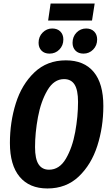

<svg xmlns="http://www.w3.org/2000/svg" viewBox="-20 -1049 617 1085"><path d="M564 -450Q564 -331 530 -225Q496 -119 425 -51.5Q354 16 248 16Q146 16 91 -50Q36 -116 36 -241Q36 -359 69.5 -465.5Q103 -572 174.5 -640Q246 -708 352 -708Q455 -708 509.5 -642.5Q564 -577 564 -450ZM178 -218Q178 -151 198 -120.5Q218 -90 257 -90Q316 -90 352.5 -152.5Q389 -215 405 -303Q421 -391 421 -473Q421 -540 401.5 -571Q382 -602 342 -602Q285 -602 248 -539Q211 -476 194.5 -387Q178 -298 178 -218ZM198 -807Q198 -842 221 -865Q244 -888 275 -888Q304 -888 321 -871Q338 -854 338 -826Q338 -792 315.5 -769Q293 -746 260 -746Q231 -746 214.5 -763Q198 -780 198 -807ZM390 -807Q390 -842 412.5 -865Q435 -888 467 -888Q495 -888 512 -871Q529 -854 529 -826Q529 -792 506.5 -769Q484 -746 452 -746Q423 -746 406.5 -763Q390 -780 390 -807ZM252 -933 266 -1029H515L500 -933Z"/></svg>

Font: Fira Sans Compressed SemiBold
Style: Italic
Weight: 600
Width: 1
Italic angle: -8°
Designer: bBox Type GmbH & Carrois Corporate GbR & Edenspiekermann AG
Foundry: bBox Type GmbH & Carrois Corporate GbR & Edenspiekermann AG
Version: Version 4.301